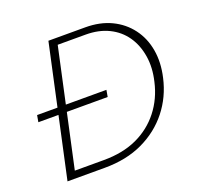

<svg xmlns="http://www.w3.org/2000/svg" viewBox="-117 -785 940 911"><g transform="rotate(-20 353.0 -329.0)"><path d="M74 0 217 -658H403Q477 -658 533.5 -631Q590 -604 626.5 -555.5Q663 -507 674 -443Q685 -379 668 -306Q648 -217 593.5 -148Q539 -79 455.5 -39.5Q372 0 262 0ZM40 -311 46 -345H396L390 -311ZM124 -36H271Q367 -36 438.5 -69Q510 -102 557.5 -162.5Q605 -223 623 -303Q639 -370 629.5 -429Q620 -488 589.5 -532Q559 -576 509 -600.5Q459 -625 393 -625H252Z"/></g></svg>

Font: Ysabeau Office ExtraLight
Style: Italic
Weight: 250
Italic angle: -12°
Designer: Christian Thalmann (Catharsis Fonts)
Version: Version 2.001;gftools[0.9.30]; featfreeze: tnum,lnum,ss02